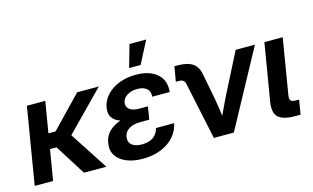

<svg xmlns="http://www.w3.org/2000/svg" viewBox="-89 -982 2032 1246"><g transform="rotate(-15 927.0 -359.0)"><path d="M221.2 -515.6 186.5 -306.6H234.4L435.5 -515.6H581.1L326.7 -256.3L493.7 0H343.3L213.9 -205.1H169.9L135.7 0H12.2L97.7 -515.6Z M736.8 11.7Q675.8 11.7 629.4 -6.8Q583 -25.4 559.8 -60.5Q536.6 -95.7 544.9 -145.5Q552.7 -192.4 583.3 -221.4Q613.8 -250.5 659.2 -265.6Q622.1 -278.3 604.7 -303.5Q587.4 -328.6 594.2 -369.6Q602.1 -416.5 635.3 -452.1Q668.5 -487.8 719.5 -507.6Q770.5 -527.3 831.5 -527.3Q922.4 -527.3 973.4 -483.6Q1024.4 -439.9 1016.1 -361.8H898.9Q902.3 -396 880.9 -415.8Q859.4 -435.5 817.4 -435.5Q776.9 -435.5 748.3 -417.5Q719.7 -399.4 715.3 -370.6Q710.9 -344.7 731.2 -326.7Q751.5 -308.6 799.3 -308.6H855.5L851.1 -283.7H851.6L841.3 -222.7H780.8Q736.3 -222.7 706.1 -205.1Q675.8 -187.5 669.9 -152.8Q664.6 -118.7 687.3 -99.4Q710 -80.1 754.9 -80.1Q848.6 -80.1 870.1 -159.2H991.7Q973.6 -78.1 903.6 -33.2Q833.5 11.7 736.8 11.7ZM801.8 -580.1 844.7 -730.5H957L878.9 -580.1Z M1215.8 0 1134.3 -384.8Q1127.9 -416 1093.3 -416H1071.8L1088.9 -515.6H1111.3Q1177.2 -515.6 1211.7 -491.2Q1246.1 -466.8 1254.9 -413.6L1287.1 -247.1Q1292.5 -216.3 1297.1 -185.8Q1301.8 -155.3 1305.7 -125Q1319.8 -155.8 1334.2 -186Q1348.6 -216.3 1363.8 -247.1L1500.5 -515.6H1629.9L1350.1 0Z M1762.7 0Q1680.2 0 1648.9 -30.5Q1617.7 -61 1629.4 -131.8L1693.4 -515.6H1816.4L1754.9 -144Q1750.5 -116.7 1758.8 -106.9Q1767.1 -97.2 1793.9 -97.2H1814.5L1798.3 0Z"/></g></svg>

Font: Inter Display SemiBold
Style: Italic
Weight: 600
Italic angle: -9.39999°
Designer: Rasmus Andersson
Foundry: rsms
Version: Version 4.000;git-a52131595